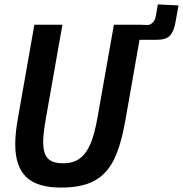

<svg xmlns="http://www.w3.org/2000/svg" viewBox="-20 -838 828 869"><path d="M49 -185Q49 -234.5 60.5 -299.5L135.5 -726H262.5L186.5 -295.5Q175.5 -232 175.5 -195Q175.5 -143 196.5 -121Q217.5 -99 265.5 -99Q310.5 -99 340 -120Q369.5 -141 388.8 -185.5Q408 -230 421 -304.5L495.5 -726H623.5V-725.5L649.5 -725Q660 -725 671 -735.8Q682 -746.5 685.5 -766.5L694.5 -818L788 -813.5L775 -741.5Q769 -707.5 758.5 -689.5Q748 -671.5 731.8 -664.8Q715.5 -658 689.5 -658H654.5H611.5L547 -290.5Q527.5 -181 496.2 -116.5Q465 -52 408.2 -20.5Q351.5 11 257 11Q148 11 98.5 -37Q49 -85 49 -185Z"/></svg>

Font: JuliaMono
Style: Bold Italic
Weight: 700
Italic angle: -9°
Monospace: yes
Designer: cormullion
Foundry: corm
Version: Version 0.057; ttfautohint (v1.8.4)